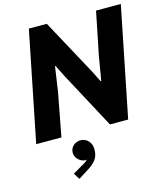

<svg xmlns="http://www.w3.org/2000/svg" viewBox="-141 -827 1050 1217"><g transform="rotate(-15 384.0 -218.5)"><path d="M164.1 -719.7H281.7L480.5 -353.5L517.1 -280.3H521.5L548.3 -439L605 -719.7H767.6L623 0H503.4L304.2 -371.6L266.6 -446.8H262.7L238.3 -281.7L185.1 0H19.5ZM201.7 242.7 260.7 208Q266.1 205.1 274.2 200.7Q282.2 196.3 290.3 190.4Q298.3 184.6 304.7 177.7Q298.8 178.7 295.4 178.7Q279.8 178.7 264.4 169.9Q249 161.1 239 145.8Q229 130.4 229 112.3Q229 94.7 238 80.1Q247.1 65.4 262.7 57.1Q278.3 48.8 296.4 48.8Q315.4 48.8 331.5 58.1Q347.7 67.4 357.7 85.2Q367.7 103 367.7 127.9Q367.7 168.9 347.9 194.8Q328.1 220.7 291.5 242.7L227.1 283.2Z"/></g></svg>

Font: Reddit Sans Chocolate ExBold
Style: Italic
Weight: 800
Italic angle: -11.25°
Designer: Stephen Hutchings
Version: Version 1.013